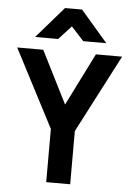

<svg xmlns="http://www.w3.org/2000/svg" viewBox="-61 -976 700 1021"><g transform="rotate(5 289.0 -465.5)"><path d="M244 -931H335L479 -764H356L289 -837L222 -764H99ZM225 0V-284L9 -700H148L289 -420L429 -700H569L353 -284V0Z"/></g></svg>

Font: Haskoy Bold
Style: Regular
Weight: 700
Designer: Ertekin Erdin
Foundry: Ertekin Erdin
Version: Version 1.500; ttfautohint (v1.8.3)